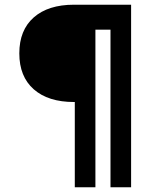

<svg xmlns="http://www.w3.org/2000/svg" viewBox="-20 -669 666 815"><path d="M294 -236Q184.5 -236 123.2 -290Q62 -344 62 -442.5Q62 -541 123.2 -595Q184.5 -649 294 -649H520V-543H358V-236ZM297.5 126V-649H385V126ZM449 126V-649H536.5V126Z"/></svg>

Font: Karla ExtraLight
Style: Bold
Weight: 700
Version: Version 2.001